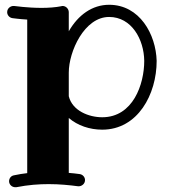

<svg xmlns="http://www.w3.org/2000/svg" viewBox="-20 -517 716 804"><path d="M584 -262C584 -164 537 -26 408 -26C352 -26 283 -53 268 -114C268 -211 268 -212 268 -213C268 -301 333 -446 437 -446C531 -446 583 -352 584 -262ZM636 -262C633 -373 565 -497 437 -497C366 -497 307 -454 268 -386V-466C268 -479 257 -492 242 -492C240 -492 239 -492 237 -491C212 -486 182 -484 154 -484C95 -484 40 -492 39 -492C38 -492 37 -492 36 -492C25 -492 10 -483 10 -466C10 -454 19 -443 32 -441C34 -441 59 -437 94 -435V208C76 210 58 213 39 217C26 219 18 230 18 242C18 255 29 267 44 267C45 267 47 267 48 267C99 257 143 254 184 254C229 254 269 258 307 263C308 263 309 263 310 263C321 263 336 254 336 237C336 225 327 214 314 212C299 210 283 208 268 207V-23C305 9 356 26 408 26C557 26 636 -122 636 -262Z"/></svg>

Font: Ribeye
Style: Regular
Weight: 400
Designer: Astigmatic (AOETI)
Foundry: Astigmatic (AOETI)
Version: Version 1.000